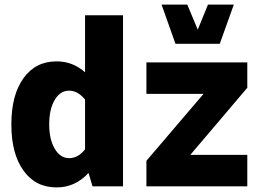

<svg xmlns="http://www.w3.org/2000/svg" viewBox="-20 -817 1142 842"><path d="M872.6 -405.3 622.1 -111.8V0H1064.5V-137.7H814.5L1064.5 -432.1V-543.5H622.1V-405.3ZM29.8 -271C29.8 -185.5 47.4 -118.2 83 -68.8C118.2 -19.5 166.5 4.9 228.5 4.9C282.7 4.9 329.1 -16.1 368.2 -58.6L385.7 0H519.5V-750H353V-500C317.4 -531.7 275.9 -547.9 228.5 -547.9C166.5 -547.9 118.2 -523.4 83 -474.1C47.4 -424.8 29.8 -357.4 29.8 -271ZM195.8 -271.5C195.8 -315.4 203.6 -351.1 219.7 -378.4C235.8 -405.8 256.8 -419.4 283.2 -419.4C308.6 -419.4 332 -406.2 353 -380.4V-162.1C332.5 -136.2 309.6 -123.5 283.7 -123.5C257.3 -123.5 236.3 -137.2 220.2 -164.6C204.1 -191.4 195.8 -227.1 195.8 -271.5ZM749.5 -625H943.8L1005.4 -796.9H892.1L847.2 -687L801.3 -796.9H688.5Z"/></svg>

Font: Estedad ExtraBold
Style: Regular
Weight: 800
Designer: Amin Abedi
Version: Version 7.3